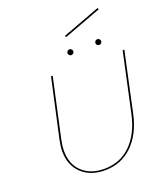

<svg xmlns="http://www.w3.org/2000/svg" viewBox="-169 -1071 1028 1191"><g transform="rotate(-20 344.5 -476.0)"><path d="M368 -864 617 -957 621 -947 372 -854ZM346 -757Q346 -765 352 -770.5Q358 -776 365 -776Q373 -776 378.5 -770.5Q384 -765 384 -757Q384 -749 378.5 -743.5Q373 -738 365 -738Q357 -738 351.5 -743.5Q346 -749 346 -757ZM530 -757Q530 -765 536 -770.5Q542 -776 549 -776Q557 -776 562.5 -770.5Q568 -765 568 -757Q568 -749 562.5 -743.5Q557 -738 549 -738Q541 -738 535.5 -743.5Q530 -749 530 -757ZM107 -196Q107 -226 115 -266L201 -658H212L126 -264Q118 -226 118 -196Q118 -107 172 -56Q226 -5 317 -5Q422 -5 492.5 -75Q563 -145 589 -265L674 -658H685L600 -263Q573 -139 499 -67Q425 5 317 5Q222 5 164.5 -49.5Q107 -104 107 -196Z"/></g></svg>

Font: Ysabeau Infant Hairline
Style: Italic
Weight: 100
Italic angle: -12°
Designer: Christian Thalmann (Catharsis Fonts)
Version: Version 0.003